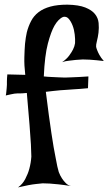

<svg xmlns="http://www.w3.org/2000/svg" viewBox="-20 -773 468 828"><path d="M57.6 35.2Q77.1 21.5 88.9 -1Q100.6 -23.4 106.4 -44.9Q113.3 -70.3 115.2 -97.7Q115.2 -114.3 113.3 -150.4Q111.3 -180.7 107.4 -233.9Q103.5 -287.1 95.7 -372.1Q85 -371.1 77.1 -370.6Q69.3 -370.1 64.5 -370.1H53.7Q48.8 -370.1 42 -369.1Q36.1 -368.2 26.9 -366.2Q17.6 -364.3 4.9 -361.3Q6.8 -369.1 7.3 -377.4Q7.8 -385.7 8.8 -392.6Q9.8 -400.4 9.8 -407.2V-421.9Q9.8 -428.7 10.3 -436.5Q10.7 -444.3 11.7 -452.1L88.9 -450.2Q84 -492.2 85 -525.9Q85.9 -559.6 87.9 -584Q90.8 -612.3 95.7 -633.8Q102.5 -660.2 114.3 -682.6Q126 -705.1 146.5 -720.7Q167 -736.3 197.3 -744.6Q227.5 -752.9 270.5 -752.9Q319.3 -752 347.7 -740.7Q376 -729.5 389.6 -712.4Q403.3 -695.3 405.3 -673.8Q407.2 -652.3 404.8 -632.3Q402.3 -612.3 397.9 -595.7Q393.6 -579.1 394.5 -571.3Q395.5 -565.4 399.4 -555.7Q402.3 -547.9 408.7 -536.1Q415 -524.4 427.7 -509.8Q412.1 -511.7 396.5 -513.2Q380.9 -514.6 367.2 -515.6Q351.6 -516.6 336.9 -516.6Q322.3 -515.6 306.6 -514.6Q293 -512.7 277.3 -511.2Q261.7 -509.8 248 -504.9Q267.6 -518.6 278.3 -533.2Q289.1 -547.9 294.9 -559.6Q301.8 -573.2 303.7 -586.9Q304.7 -603.5 302.2 -624.5Q299.8 -645.5 293 -663.1Q286.1 -680.7 276.4 -691.9Q266.6 -703.1 252.9 -700.2Q232.4 -692.4 214.8 -662.1Q200.2 -636.7 186.5 -585.4Q172.9 -534.2 168.9 -443.4Q187.5 -441.4 203.6 -440.9Q219.7 -440.4 232.4 -439.5Q247.1 -438.5 259.8 -438.5Q272.5 -438.5 288.1 -439.5Q301.8 -440.4 320.3 -440.9Q338.9 -441.4 361.3 -443.4L359.4 -392.6Q341.8 -390.6 325.2 -389.6Q308.6 -388.7 295.9 -387.7Q281.2 -386.7 268.6 -385.7Q254.9 -384.8 240.2 -383.8Q227.5 -382.8 211.4 -380.9Q195.3 -378.9 177.7 -377Q191.4 -266.6 201.7 -198.7Q211.9 -130.9 219.7 -93.8Q227.5 -49.8 233.4 -31.2Q239.3 -15.6 247.1 -3.9Q253.9 6.8 263.7 16.6Q273.4 26.4 286.1 29.3Q254.9 24.4 232.4 22Q210 19.5 194.3 18.6Q176.8 17.6 164.1 17.6Q152.3 18.6 135.7 20.5Q107.4 23.4 57.6 35.2Z"/></svg>

Font: Irish Grover
Style: Regular
Weight: 400
Designer: Squid
Foundry: Font Diner, Inc DBA Sideshow
Version: Version 1.001